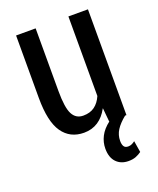

<svg xmlns="http://www.w3.org/2000/svg" viewBox="-137 -611 741 901"><g transform="rotate(-20 233.5 -161.0)"><path d="M319.3 -67.4H318.4Q298.3 -29.8 268.1 -10Q237.8 9.8 197.8 9.8Q128.4 9.8 90.8 -44.2Q53.2 -98.1 53.2 -216.3V-528.3H150.9V-215.3Q150.9 -132.3 168 -99.6Q185.1 -66.9 221.7 -66.9Q255.9 -66.9 278.3 -83.3Q300.8 -99.6 314.5 -130.9V-528.3H412.1V0H405.3Q374 25.4 358.4 49.8Q342.8 74.2 342.8 104Q342.8 121.6 348.9 131.3Q355 141.1 370.1 141.1Q380.4 141.1 388.4 137.2Q396.5 133.3 404.3 127.4L413.6 184.6Q400.9 193.8 385.5 200Q370.1 206.1 348.6 206.1Q311 206.1 288.1 182.4Q265.1 158.7 265.1 114.3Q265.1 82.5 280 53.5Q294.9 24.4 327.1 0H325.7Z"/></g></svg>

Font: Franco
Style: Regular
Weight: 400
Designer: Google
Version: Version 1.200311; 2013